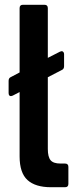

<svg xmlns="http://www.w3.org/2000/svg" viewBox="-20 -783 333 803"><path d="M252 -99Q266 -99 266 -85V-14Q266 0 252 0H193Q128 0 95 -30Q62 -60 62 -129V-398L33 -383Q27 -381 26 -381Q16 -381 16 -394V-445Q16 -457 26 -461L62 -480V-749Q62 -763 76 -763H166Q180 -763 180 -749V-541L231 -567Q237 -569 238 -569Q242 -569 245 -565.5Q248 -562 248 -557V-506Q248 -494 238 -490L180 -460V-160Q180 -127 191.5 -113Q203 -99 233 -99Z"/></svg>

Font: Open Sauce Two SemiBold
Style: Regular
Weight: 600
Designer: Alfredo Marco Pradil
Foundry: Creative Sauce Fz LLC
Version: Version 1.477